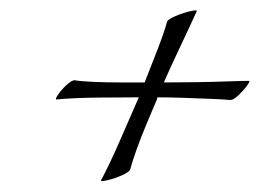

<svg xmlns="http://www.w3.org/2000/svg" viewBox="-20 -380 489 361"><path d="M170 -41Q187 -73 206.5 -118Q226 -163 241 -197Q206 -197 162.5 -196.5Q119 -196 86 -193Q83 -193 89.5 -202.5Q96 -212 106 -221Q116 -230 121 -229Q133 -227 156.5 -226Q180 -225 206.5 -225Q233 -225 252 -225Q264 -255 277 -289Q290 -323 294 -339Q296 -344 310.5 -350Q325 -356 338 -359Q351 -362 350 -359Q345 -348 334.5 -325.5Q324 -303 311.5 -276.5Q299 -250 288 -225Q317 -225 349.5 -225.5Q382 -226 409 -227Q436 -228 448 -228Q451 -228 444.5 -219Q438 -210 428.5 -201Q419 -192 413 -192Q403 -193 379 -194Q355 -195 327 -196Q299 -197 276 -197L275 -193Q267 -174 256 -148Q245 -122 236.5 -98Q228 -74 225 -62Q224 -57 209.5 -50.5Q195 -44 181.5 -41Q168 -38 170 -41Z"/></svg>

Font: Italianno
Style: Regular
Weight: 400
Designer: Robert E. Leuschke
Foundry: Robert E. Leuschke
Version: Version 1.100; ttfautohint (v1.8.3)